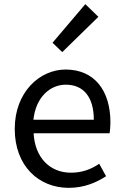

<svg xmlns="http://www.w3.org/2000/svg" viewBox="-20 -892 594 925"><path d="M311 13C385 13 443 -12 491 -43L458 -103C418 -76 375 -60 322 -60C219 -60 148 -134 142 -250H508C510 -263 512 -282 512 -302C512 -457 434 -557 296 -557C170 -557 51 -447 51 -271C51 -92 167 13 311 13ZM141 -315C152 -422 220 -484 297 -484C382 -484 432 -425 432 -315ZM280 -641 454 -811 391 -872 233 -686Z"/></svg>

Font: Noto Sans JP Regular
Style: Regular
Weight: 400
Designer: Ryoko NISHIZUKA (kana & ideographs); Paul D. Hunt (Latin, Greek & Cyrillic); Wenlong ZHANG (bopomofo); Sandoll Communica
Foundry: Adobe Systems Incorporated
Version: Version 1.004;PS 1.004;hotconv 1.0.82;makeotf.lib2.5.63406